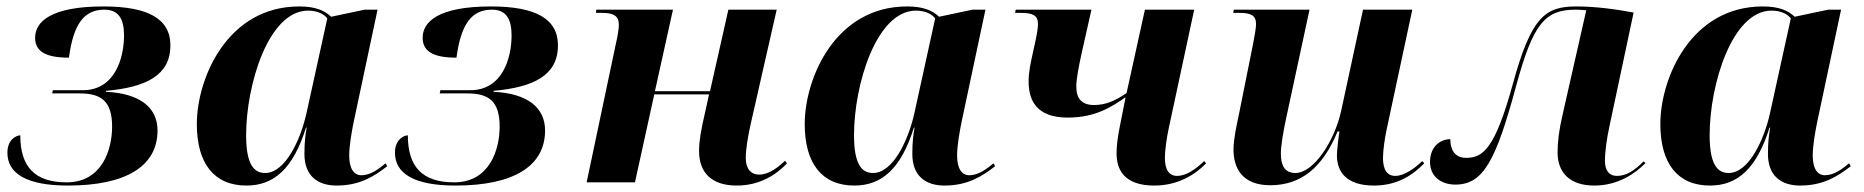

<svg xmlns="http://www.w3.org/2000/svg" viewBox="-20 -566 5786 596"><path d="M191 10C371 10 469 -50 469 -161C469 -231 416 -276 309 -281V-284C433 -295 509 -332 509 -425C509 -507 441 -546 301 -546C137 -546 89 -498 89 -449C89 -408 119 -387 194 -387C208 -493 242 -536 304 -536C351 -536 365 -503 365 -456C365 -388 338 -286 237 -286H144L142 -276H228C294 -276 328 -252 328 -173C328 -102 297 0 187 0C87 0 43 -49 43 -146C32 -146 3 -134 3 -92C3 -27 63 10 191 10Z M745 10C831 10 890 -43 930 -170H932C928 -148 925 -125 925 -88C925 -21 965 10 1025 10C1097 10 1142 -19 1182 -50L1177 -59C1155 -41 1130 -22 1102 -22C1079 -22 1064 -42 1064 -83C1064 -115 1072 -158 1078 -188L1152 -536H1112L1008 -514C988 -533 960 -546 909 -546C685 -546 591 -322 591 -181C591 -58 645 10 745 10ZM803 -29C771 -29 744 -51 744 -146C744 -304 814 -533 936 -533C963 -533 984 -524 996 -509L931 -213C913 -133 866 -29 803 -29Z M1394 10C1574 10 1672 -50 1672 -161C1672 -231 1619 -276 1512 -281V-284C1636 -295 1712 -332 1712 -425C1712 -507 1644 -546 1504 -546C1340 -546 1292 -498 1292 -449C1292 -408 1322 -387 1397 -387C1411 -493 1445 -536 1507 -536C1554 -536 1568 -503 1568 -456C1568 -388 1541 -286 1440 -286H1347L1345 -276H1431C1497 -276 1531 -252 1531 -173C1531 -102 1500 0 1390 0C1290 0 1246 -49 1246 -146C1235 -146 1206 -134 1206 -92C1206 -27 1266 10 1394 10Z M2267 10C2340 10 2391 -25 2423 -59L2417 -67C2398 -49 2368 -24 2337 -24C2311 -24 2295 -42 2295 -75C2295 -105 2302 -143 2310 -180L2391 -536H2241L2184 -283H2013L2069 -536H1831L1830 -526H1848C1886 -526 1901 -516 1901 -489C1901 -476 1897 -453 1893 -436L1801 0H1951L2011 -273H2181L2168 -214C2156 -163 2150 -127 2150 -97C2150 -31 2188 10 2267 10Z M2632 10C2718 10 2777 -43 2817 -170H2819C2815 -148 2812 -125 2812 -88C2812 -21 2852 10 2912 10C2984 10 3029 -19 3069 -50L3064 -59C3042 -41 3017 -22 2989 -22C2966 -22 2951 -42 2951 -83C2951 -115 2959 -158 2965 -188L3039 -536H2999L2895 -514C2875 -533 2847 -546 2796 -546C2572 -546 2478 -322 2478 -181C2478 -58 2532 10 2632 10ZM2690 -29C2658 -29 2631 -51 2631 -146C2631 -304 2701 -533 2823 -533C2850 -533 2871 -524 2883 -509L2818 -213C2800 -133 2753 -29 2690 -29Z M3563 10C3638 10 3691 -25 3724 -59L3718 -66C3693 -42 3663 -20 3634 -20C3609 -20 3596 -39 3596 -76C3596 -99 3602 -141 3608 -168L3687 -536H3534L3477 -277C3440 -252 3411 -240 3376 -240C3339 -240 3321 -259 3321 -297C3321 -322 3329 -361 3337 -398L3368 -536H3133L3131 -526H3149C3187 -526 3202 -518 3202 -491C3202 -480 3199 -460 3193 -433L3187 -406C3179 -369 3173 -343 3173 -313C3173 -254 3198 -201 3294 -201C3382 -201 3431 -235 3474 -264L3455 -168C3449 -137 3446 -112 3446 -90C3446 -39 3470 10 3563 10Z M4245 10C4320 10 4368 -25 4401 -59L4395 -66C4370 -42 4338 -20 4311 -20C4286 -20 4273 -39 4273 -76C4273 -99 4279 -140 4285 -167L4364 -536H4211L4143 -221C4123 -130 4059 -29 4001 -29C3969 -29 3956 -51 3956 -89C3956 -114 3964 -160 3972 -197L4045 -536H3810L3808 -526H3826C3864 -526 3879 -518 3879 -491C3879 -480 3875 -458 3870 -431L3826 -212C3819 -178 3809 -135 3809 -102C3809 -43 3837 9 3923 9C4019 9 4086 -46 4132 -158H4138C4135 -143 4130 -97 4130 -84C4130 -33 4159 10 4245 10Z M4929 10C5003 10 5057 -28 5088 -60L5082 -65C5051 -34 5027 -20 4999 -20C4977 -20 4962 -34 4962 -67C4962 -95 4968 -138 4976 -174L5051 -527C4998 -537 4935 -546 4873 -546C4777 -546 4733 -514 4676 -305C4621 -105 4584 -76 4531 -76C4494 -76 4482 -104 4482 -134C4453 -134 4419 -113 4419 -63C4419 -22 4449 7 4498 7C4585 7 4624 -69 4686 -298C4739 -494 4776 -536 4872 -536C4885 -536 4893 -535 4904 -534L4831 -212C4819 -161 4815 -125 4815 -93C4815 -30 4853 10 4929 10Z M5288 10C5374 10 5433 -43 5473 -170H5475C5471 -148 5468 -125 5468 -88C5468 -21 5508 10 5568 10C5640 10 5685 -19 5725 -50L5720 -59C5698 -41 5673 -22 5645 -22C5622 -22 5607 -42 5607 -83C5607 -115 5615 -158 5621 -188L5695 -536H5655L5551 -514C5531 -533 5503 -546 5452 -546C5228 -546 5134 -322 5134 -181C5134 -58 5188 10 5288 10ZM5346 -29C5314 -29 5287 -51 5287 -146C5287 -304 5357 -533 5479 -533C5506 -533 5527 -524 5539 -509L5474 -213C5456 -133 5409 -29 5346 -29Z"/></svg>

Font: Noto Serif Display
Style: Bold Italic
Weight: 700
Italic angle: -12°
Designer: Monotype Design Team
Foundry: Monotype Imaging Inc.
Version: Version 2.009